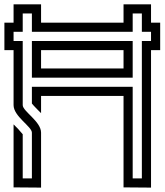

<svg xmlns="http://www.w3.org/2000/svg" viewBox="-20 -853 748 873"><path d="M583.3 -500V-666.7H125V-500ZM125 -250V-41.7H83.3V-242.7C79.2 -247.9 71.9 -256.2 60.4 -268.8L41.7 -287.5V-1L166.7 0V-250C166.7 -300.9 83.3 -346.9 83.3 -375V-666.7H41.7V-708.3H83.3V-791.7H125V-708.3H583.3V-791.7H625V-708.3H666.7V-666.7H625V-41.7H583.3V-458.3H125V-382.3C129.2 -377.1 136.5 -368.8 147.9 -357.3L166.7 -338.5V-416.7H541.7V-1L666.7 0V-625H708.3V-750H666.7V-833.3H541.7V-750H166.7V-833.3H41.7V-750H0V-625H41.7V-375C41.7 -323.7 125 -277.5 125 -250ZM541.7 -625V-541.7H166.7V-625Z"/></svg>

Font: Sportrop
Style: Regular
Weight: 500
Version: Version 0.9